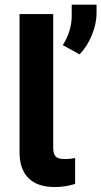

<svg xmlns="http://www.w3.org/2000/svg" viewBox="-20 -770 422 800"><path d="M61.5 -708V-711.4H64.5H198.7H201.7V-708V-397V-155.3Q201.7 -129.4 211.9 -118.2Q221.2 -107.4 249 -107.4Q249.5 -107.4 250 -107.4Q251 -107.4 252.4 -107.4Q272 -107.4 289.1 -110.8L293 -111.3V-107.4V-5.9V-3.4L290.5 -2.9Q250.5 9.3 208.5 9.3Q136.7 9.3 99.6 -26.9Q61.5 -64 61.5 -134.3V-397ZM311.5 -543.5 241.7 -582Q277.3 -638.2 278.8 -700.2V-750.5H382.3V-715.8Q382.3 -670.4 362.1 -622.1Q341.8 -573.7 311.5 -543.5Z"/></svg>

Font: MAUL Bold
Style: Bold
Weight: 700
Designer: MAUL
Version: Version 1.0; 2020; ttfautohint (v1.8.3)